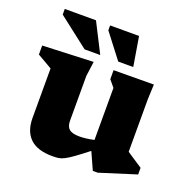

<svg xmlns="http://www.w3.org/2000/svg" viewBox="-131 -861 998 1003"><g transform="rotate(20 368.0 -359.5)"><path d="M287 -193Q287 -160.5 303.8 -146.2Q320.5 -132 361 -132Q396 -132 441.5 -142V-431L410.5 -468.5V-518.5L634 -520L630.5 -437V-145Q636.5 -141 653.2 -129.8Q670 -118.5 688.5 -106.5Q707 -94.5 717.5 -87.5V-50.5L516 13H488.5L445.5 -82.5Q401.5 -48 374.2 -28.5Q347 -9 329.2 0Q311.5 9 297 11Q282.5 13 263.5 13Q179.5 13 138.8 -26.2Q98 -65.5 98 -139V-414.5L16 -462V-512L298 -523.5L287 -441.5ZM318 -569H231L61.5 -700.5V-732H235ZM501.5 -569H418L313.5 -705V-732H474.5Z"/></g></svg>

Font: Newsreader 6pt
Style: Bold
Weight: 700
Designer: Hugues Gentile
Foundry: Production Type
Version: Version 1.003; ttfautohint (v1.8.3)